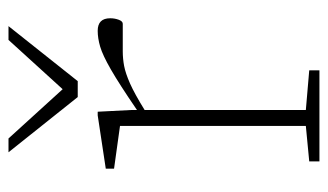

<svg xmlns="http://www.w3.org/2000/svg" viewBox="-180 -592 772 452"><g transform="rotate(-90 206.0 -366.0)"><path d="M173 -444V-429.5Q234.5 -471.5 268.5 -491Q302.5 -510.5 322.2 -516.2Q342 -522 359.5 -522Q389 -522 389 -492.5Q389 -482 385.5 -472.5Q382 -463 376 -463H311Q294 -463 276.8 -459.8Q259.5 -456.5 235.2 -445.8Q211 -435 173 -411.5V-32L266.5 -24V0H52V-24L135.5 -32V-469.5L35 -483.5V-503L160.5 -522H169ZM370.5 -732 241 -569H203.5L73.5 -732H106L222 -604.5L338 -732Z"/></g></svg>

Font: Newsreader Caption ExtraLight
Style: Regular
Weight: 275
Designer: Hugues Gentile
Foundry: Production Type
Version: Version 1.001